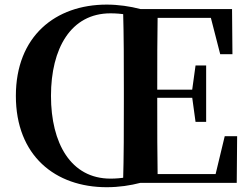

<svg xmlns="http://www.w3.org/2000/svg" viewBox="-20 -779 1072 818"><path d="M197.2 -370.5C197.2 -572.5 281.8 -722.2 450.6 -722.2C496.8 -722.2 538.9 -715.1 578.1 -701.1V-740.5C534.6 -752 484.1 -759.4 434.6 -759.4C216.5 -759.4 47.6 -625.1 47.6 -370.5C47.6 -115.4 215.5 18.6 434.6 18.6C487 18.6 536.1 11 578.1 0V-39.7C537.9 -25.5 496.8 -18 450.6 -18C281.8 -18 197.2 -168.6 197.2 -370.5ZM504.3 0H651.9C649.9 -115.1 649.9 -231.2 649.9 -359.2V-387.2C649.9 -510.8 649.9 -627.1 651.9 -740.5H504.3C507.7 -625.4 507.7 -510 507.7 -393.6V-346.1C507.7 -229 507.7 -112.9 504.3 0ZM813.1 -259.7H858.3V-500.1H813.1L798 -390.7V-369.7ZM577.5 -362.2H824.3V-397.1H577.5ZM918.2 -548H970.3L968.6 -740.5H577.5V-702.9H878.4ZM937.4 -198.6 898.6 -37.4H577.5V0H988.6L990.3 -198.6Z"/></svg>

Font: Source Han Serif CN VF
Style: Regular
Weight: 250
Designer: Ryoko NISHIZUKA 西塚涼子 (kana & ideographs); Frank Grießhammer (Latin, Greek & Cyrillic); Wenlong ZHANG 张文龙 (bopomofo); San
Foundry: Adobe
Version: Version 2.002;hotconv 1.1.0;makeotfexe 2.6.0